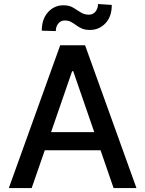

<svg xmlns="http://www.w3.org/2000/svg" viewBox="-20 -958 740 978"><path d="M141.3 0H24.9L286.6 -727.3H413.4L675.1 0H558.6L492.2 -192.5H208.1ZM240.1 -284.8H460.2L353 -595.2H347.3ZM264.2 -799.7 192.8 -801.8Q192.8 -860.8 224.6 -896Q256.4 -931.1 303.3 -931.1Q332.4 -931.1 352.5 -919.2Q372.5 -907.3 390.8 -895.2Q409.1 -883.2 432.9 -883.2Q453.5 -883.2 466.3 -898.8Q479 -914.4 479.4 -937.5L549.4 -932.9Q549.4 -873.6 517.4 -839.7Q485.4 -805.8 438.9 -805.4Q413.7 -805.4 397.2 -812.7Q380.7 -820 367.9 -829.5Q355.1 -839.1 341.6 -846.4Q328.1 -853.7 309.3 -853.7Q289.8 -853.7 277 -838.2Q264.2 -822.8 264.2 -799.7Z"/></svg>

Font: Inter UI Medium
Style: Regular
Weight: 500
Designer: Rasmus Andersson
Foundry: rsms
Version: 3.2;8d6f07862